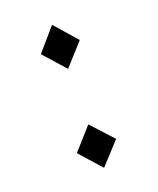

<svg xmlns="http://www.w3.org/2000/svg" viewBox="-98 -520 492 598"><g transform="rotate(-20 148.0 -221.0)"><path d="M210 -384 145 -312 81 -384 145 -458ZM211 -56 145 16 81 -56 145 -128Z"/></g></svg>

Font: Pochaevsk Unicode
Style: Normal
Weight: 400
Version: Version 1.1